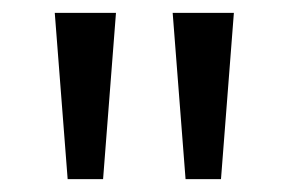

<svg xmlns="http://www.w3.org/2000/svg" viewBox="-20 -734 448 298"><path d="M160 -714 140 -456H85L65 -714ZM343 -714 323 -456H268L248 -714Z"/></svg>

Font: Noto Sans Cypro Minoan
Style: Regular
Weight: 400
Designer: David Williams
Foundry: David Williams
Version: Version 1.503; ttfautohint (v1.8.4.7-5d5b)